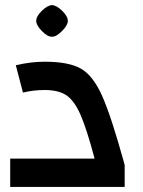

<svg xmlns="http://www.w3.org/2000/svg" viewBox="-20 -733 559 753"><path d="M20 -111H351Q320 -228 295.5 -283.5Q271 -339 240 -359.5Q209 -380 155 -380Q112 -380 70 -370L42 -477Q100 -491 155 -491Q249 -491 297 -464Q345 -437 381 -356Q417 -275 469 -86V0H20ZM122 -651Q122 -669 144 -690.5Q166 -712 184 -713Q202 -712 224 -690.5Q246 -669 246 -651Q246 -634 223 -611Q200 -588 184 -589Q167 -588 144.5 -611Q122 -634 122 -651Z"/></svg>

Font: Changa Medium
Style: Regular
Weight: 500
Designer: Eduardo Rodriguez Tunni
Foundry: Eduardo Rodriguez Tunni
Version: Version 2.002; ttfautohint (v1.5) -l 8 -r 50 -G 150 -x 14 -H